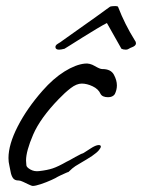

<svg xmlns="http://www.w3.org/2000/svg" viewBox="-20 -599 469 634"><path d="M88 15Q85 15 75.5 10.5Q66 6 56.5 1.5Q47 -3 42 -3H41Q28 -3 22.5 -11.5Q17 -20 15 -32Q13 -44 11 -52Q8 -64 8 -77Q8 -122 38.5 -181.5Q69 -241 120 -299Q156 -340 193 -363Q230 -386 260 -389Q276 -391 293 -381Q310 -371 317 -371H318Q346 -371 356 -352.5Q366 -334 366 -317Q366 -302 359 -288Q352 -278 337 -278Q318 -278 312 -289Q305 -305 286 -314Q267 -323 250 -323Q233 -323 213.5 -308Q194 -293 174 -272Q113 -209 89.5 -154.5Q66 -100 66 -69Q66 -65 66.5 -61.5Q67 -58 67 -55V-54Q67 -47 80 -39.5Q93 -32 109 -34Q136 -37 154 -43Q172 -49 200 -65Q201 -65 210 -70Q219 -75 228.5 -80.5Q238 -86 239 -86Q250 -92 251.5 -92Q253 -92 257 -94.5Q261 -97 278 -108Q296 -120 306 -120Q313 -120 313 -115Q313 -111 306.5 -103Q300 -95 284 -84Q264 -71 251.5 -64Q239 -57 229 -50.5Q219 -44 207 -32L206 -31Q204 -31 195.5 -27Q187 -23 179 -19.5Q171 -16 170 -15Q166 -12 149.5 -4.5Q133 3 115 9Q97 15 88 15ZM175 -435Q164 -435 163 -443Q163 -446 164 -448Q166 -452 172.5 -455.5Q179 -459 188 -466Q213 -484 241.5 -504Q270 -524 296.5 -543Q323 -562 342 -576Q344 -578 351 -578.5Q358 -579 361 -579Q369 -579 370 -576Q392 -519 425 -466Q429 -461 429 -456Q429 -448 416 -443Q410 -441 405.5 -438Q401 -435 396 -435Q387 -435 381 -438L333 -523Q321 -517 298.5 -503.5Q276 -490 252 -475Q228 -460 211.5 -449.5Q195 -439 193 -438Q181 -435 175 -435Z"/></svg>

Font: Vujahday Script
Style: Regular
Weight: 400
Designer: Robert E. Leuschke
Foundry: Robert E. Leuschke
Version: Version 1.010; ttfautohint (v1.8.3)